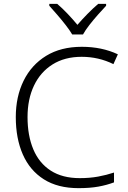

<svg xmlns="http://www.w3.org/2000/svg" viewBox="-20 -967 663 997"><path d="M404 -672Q316 -672 253 -632.5Q190 -593 156.5 -522.5Q123 -452 123 -359Q123 -263 153 -191.5Q183 -120 243.5 -81Q304 -42 394 -42Q446 -42 489.5 -50Q533 -58 572 -71V-20Q535 -6 491 2Q447 10 388 10Q280 10 207.5 -36Q135 -82 98.5 -165Q62 -248 62 -359Q62 -465 102.5 -547.5Q143 -630 219.5 -677Q296 -724 405 -724Q509 -724 592 -685L569 -634Q492 -672 404 -672ZM355 -788Q342 -810 321 -837Q300 -864 277 -890.5Q254 -917 236 -937V-947H277Q304 -924 331.5 -895Q359 -866 382 -838Q406 -866 434.5 -895Q463 -924 490 -947H531V-937Q512 -917 488.5 -890.5Q465 -864 444 -837Q423 -810 411 -788Z"/></svg>

Font: Noto Sans Tamil Light
Style: Regular
Weight: 300
Designer: Jelle Bosma - Monotype Design Team
Foundry: Monotype Imaging Inc.
Version: Version 2.004; ttfautohint (v1.8.4.7-5d5b)